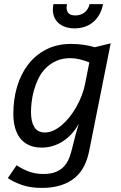

<svg xmlns="http://www.w3.org/2000/svg" viewBox="-20 -710 590 935"><path d="M332 9.8Q339.4 -22 347.4 -51.8Q355.5 -81.5 363.8 -107.9Q349.1 -80.6 329.3 -58.8Q309.6 -37.1 286.6 -22.2Q263.7 -7.3 237.3 0.7Q210.9 8.8 183.1 8.8Q147.9 8.8 121.8 -2.9Q95.7 -14.6 78.6 -36.4Q61.5 -58.1 53.2 -88.4Q44.9 -118.7 44.9 -155.8Q44.9 -226.1 63.2 -287.8Q81.5 -349.6 117.2 -396Q152.8 -442.4 205.3 -469.2Q257.8 -496.1 326.2 -496.1Q357.9 -496.1 386.7 -491.9Q415.5 -487.8 441.9 -480L519 -499L414.1 25.9Q406.2 65.4 389.9 98.1Q373.5 130.9 345.7 154.8Q317.9 178.7 277.3 191.9Q236.8 205.1 183.6 205.1Q126.5 205.1 84.5 189.9Q42.5 174.8 18.1 157.2L61 94.7Q88.9 113.8 120.8 125.5Q152.8 137.2 190.9 137.2Q229 137.2 253.4 126.7Q277.8 116.2 293.2 98.6Q308.6 81.1 317.4 58.1Q326.2 35.2 332 9.8ZM130.9 -164.1Q130.9 -117.7 147 -91.3Q163.1 -64.9 199.2 -64.9Q220.2 -64.9 241.2 -74.7Q262.2 -84.5 282 -101.6Q301.8 -118.7 319.8 -141.6Q337.9 -164.6 352.5 -190.7Q367.2 -216.8 377.9 -244.6Q388.7 -272.5 394 -299.8L415 -405.8Q392.1 -415.5 367.9 -421.1Q343.8 -426.8 323.2 -426.8Q283.2 -426.8 253.4 -413.1Q223.6 -399.4 202.1 -377.4Q180.7 -355.5 167 -327.4Q153.3 -299.3 145.3 -270Q137.2 -240.7 134 -212.9Q130.9 -185.1 130.9 -164.1ZM481.9 -689.9Q476.1 -660.2 463.1 -637.9Q450.2 -615.7 431.9 -601.1Q413.6 -586.4 390.9 -579.1Q368.2 -571.8 342.8 -571.8Q318.4 -571.8 297.1 -579.1Q275.9 -586.4 261.2 -601.1Q246.6 -615.7 240.5 -637.9Q234.4 -660.2 240.2 -689.9H306.2Q300.8 -665 310.3 -649.9Q319.8 -634.8 347.2 -634.8Q374 -634.8 392.3 -649.9Q410.6 -665 416 -689.9ZM0 -490.2Z"/></svg>

Font: Code New Roman
Style: Italic
Weight: 400
Italic angle: -11°
Monospace: yes
Designer: Sam Radian
Foundry: Code New Roman
Version: Version 1.508 October 19, 2014